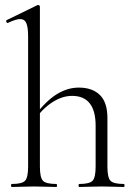

<svg xmlns="http://www.w3.org/2000/svg" viewBox="-20 -745 536 765"><path d="M27 0Q24 0 24 -6Q24 -12 27 -12Q68 -12 80 -25Q92 -38 92 -81V-600Q92 -636 85 -652.5Q78 -669 60 -669Q44 -669 12 -654Q8 -652 5.5 -657.5Q3 -663 7 -665L130 -725Q131 -725 131 -725Q131 -725 132 -725Q135 -725 137 -723Q139 -721 139 -718V-81Q139 -38 151 -25Q163 -12 205 -12Q207 -12 207 -6Q207 0 205 0Q187 0 164.5 -1Q142 -2 116 -2Q91 -2 67.5 -1Q44 0 27 0ZM296 0Q293 0 293 -6Q293 -12 296 -12Q337 -12 349 -25Q361 -38 361 -81V-244Q361 -363 267 -363Q228 -363 188.5 -337.5Q149 -312 120 -269L116 -281Q163 -343 206 -369.5Q249 -396 294 -396Q348 -396 378 -366.5Q408 -337 408 -275V-81Q408 -38 420 -25Q432 -12 474 -12Q476 -12 476 -6Q476 0 474 0Q456 0 433.5 -1Q411 -2 385 -2Q360 -2 336.5 -1Q313 0 296 0Z"/></svg>

Font: Cormorant Garamond Light Light
Style: Regular
Weight: 300
Version: Version 4.001